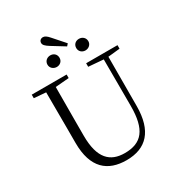

<svg xmlns="http://www.w3.org/2000/svg" viewBox="-238 -1194 1268 1363"><g transform="rotate(-30 396.0 -512.0)"><path d="M332 -960 436 -896 451 -913 368 -1007C348 -1030 334 -1039 319 -1039C301 -1039 288 -1027 288 -1009C288 -993 300 -980 332 -960ZM300 -806C327 -806 349 -825 349 -853C349 -883 327 -901 300 -901C274 -901 250 -883 250 -853C250 -825 274 -806 300 -806ZM535 -806C561 -806 585 -825 585 -853C585 -883 561 -901 535 -901C508 -901 486 -883 486 -853C486 -825 508 -806 535 -806ZM493 -696 615 -686 616 -304C616 -111 552 -35 413 -35C294 -35 221 -102 221 -288V-389C221 -491 221 -589 222 -687L333 -696V-725H47V-696L144 -688C145 -589 145 -489 145 -389V-273C145 -66 246 15 399 15C562 15 651 -81 652 -281L653 -686L750 -696V-725H493Z"/></g></svg>

Font: Noto Serif HK Light
Style: Regular
Weight: 300
Designer: Ryoko NISHIZUKA 西塚涼子 (kana & ideographs); Frank Grießhammer (Latin, Greek & Cyrillic); Wenlong ZHANG 张文龙 (bopomofo); San
Foundry: Adobe
Version: Version 2.001;hotconv 1.1.0;makeotfexe 2.6.0